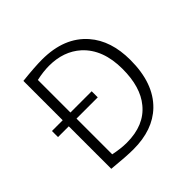

<svg xmlns="http://www.w3.org/2000/svg" viewBox="-165 -809 984 984"><g transform="rotate(-45 327.5 -316.5)"><path d="M119 -306H41V-350H119V-635Q212 -645 264 -645Q425 -645 510 -547Q583 -463 583 -323Q583 -154 492 -66Q411 12 270 12Q219 12 119 2ZM175 -47Q228 -36 270 -36Q397 -36 462 -116Q522 -188 522 -319Q522 -461 440 -536Q372 -597 267 -597Q225 -597 175 -586V-350H329V-306H175Z"/></g></svg>

Font: TajawalTap
Style: Regular
Weight: 300
Designer: Boutros Fonts
Foundry: Created by Boutros International 2017
Version: Version 2.700